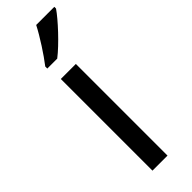

<svg xmlns="http://www.w3.org/2000/svg" viewBox="-259 -780 794 794"><g transform="rotate(-45 138.5 -383.0)"><path d="M277 -756V-766H171C148 -721 105 -655 76 -618V-606H134C181 -642 252 -719 277 -756ZM173 0V-536H85V0Z"/></g></svg>

Font: Noto Sans Buginese
Style: Regular
Weight: 400
Designer: Monotype Design Team
Foundry: Monotype Imaging Inc.
Version: Version 2.002